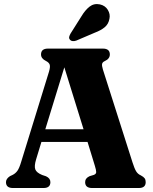

<svg xmlns="http://www.w3.org/2000/svg" viewBox="-20 -944 766 964"><path d="M233 -29.5Q233 0 198.5 0H45Q10 0 10 -29.5Q10 -46.5 30 -59.5L43.5 -66Q57.5 -73 67.2 -86.2Q77 -99.5 87 -133.5L225.5 -582.5Q233 -607 229.8 -618.5Q226.5 -630 210.5 -638Q186 -650 186 -670.5Q186 -700 221 -700H496.5Q531.5 -700 531.5 -670.5Q531.5 -649 506.5 -637.5Q495 -632.5 492.8 -623.8Q490.5 -615 496.5 -595.5L645.5 -128Q655 -98 663.5 -84Q672 -70 687 -63.5Q701 -56 706.2 -48.8Q711.5 -41.5 711.5 -29.5Q711.5 0 677 0H442.5Q407.5 0 407.5 -29.5Q407.5 -49.5 430 -59.5L451.5 -66Q463 -70.5 463 -80.2Q463 -90 456 -112.5L419.5 -231.5H188L161.5 -144.5Q151 -110 157.2 -93.5Q163.5 -77 191.5 -65.5L211 -59Q233 -49 233 -29.5ZM207.5 -295H399.5L303 -606ZM388.5 -861.5Q407.5 -893.5 429.8 -910.8Q452 -928 481.5 -922Q508.5 -916 521.5 -894.2Q534.5 -872.5 529.5 -850Q525 -823.5 506 -807.5Q487 -791.5 455 -779.5L362.5 -740Q354 -737 345 -737.8Q336 -738.5 331 -745Q325.5 -751.5 327.5 -759.5Q329.5 -767.5 334.5 -776Z"/></svg>

Font: Fraunces 72pt S050
Style: Bold
Weight: 700
Version: Version 1.000; ttfautohint (v1.8.3)